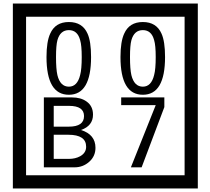

<svg xmlns="http://www.w3.org/2000/svg" viewBox="-20 -980 1195 1090"><path d="M1103 90H53V-960H1103ZM1028 15V-885H128V15ZM497 -656Q497 -442 371 -442Q244 -442 244 -656Q244 -744 265 -789Q294 -855 371 -855Q448 -855 477 -789Q497 -745 497 -656ZM444 -656Q444 -723 435 -752Q420 -809 371 -809Q322 -809 306 -752Q298 -723 298 -656Q298 -587 306 -553Q322 -488 371 -488Q419 -488 435 -554Q444 -587 444 -656ZM917 -656Q917 -442 791 -442Q664 -442 664 -656Q664 -744 685 -789Q714 -855 791 -855Q868 -855 897 -789Q917 -745 917 -656ZM864 -656Q864 -723 855 -752Q840 -809 791 -809Q742 -809 726 -752Q718 -723 718 -656Q718 -587 726 -553Q742 -488 791 -488Q839 -488 855 -554Q864 -587 864 -656ZM522 -141Q522 -93 486.5 -61.5Q451 -30 403 -30H229V-427H388Q439 -427 471 -404Q508 -378 508 -329Q508 -266 440 -242Q522 -216 522 -141ZM457 -321Q457 -379 372 -379H285V-261H371Q457 -261 457 -321ZM469 -147Q469 -215 368 -215H285V-78H371Q408 -78 435 -93Q469 -112 469 -147ZM913 -372 784 -30H723L864 -383H668V-427H913Z"/></svg>

Font: Unicode BMP Fallback SIL
Style: Regular
Weight: 400
Foundry: NRSI, SIL International
Version: Version 5.1 Based on Unicode 5.1